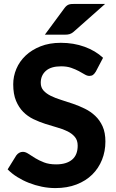

<svg xmlns="http://www.w3.org/2000/svg" viewBox="-20 -952 591 980"><path d="M469 -586.5Q462 -575 454.8 -569.8Q447.5 -564.5 436 -564.5Q425 -564.5 412.2 -572.2Q399.5 -580 382.5 -589Q365.5 -598 343.5 -605.8Q321.5 -613.5 292 -613.5Q240 -613.5 214 -590.2Q188 -567 188 -529.5Q188 -505.5 202.2 -489.8Q216.5 -474 239.8 -462.5Q263 -451 292.5 -442Q322 -433 353 -422.2Q384 -411.5 413.5 -397Q443 -382.5 466.2 -360.5Q489.5 -338.5 503.8 -306.8Q518 -275 518 -229.5Q518 -180 500.8 -136.8Q483.5 -93.5 451 -61.2Q418.5 -29 370.8 -10.5Q323 8 262.5 8Q228 8 193.8 1Q159.5 -6 127.8 -18.5Q96 -31 68 -48.5Q40 -66 19 -87.5L63 -158.5Q68.5 -166.5 77.5 -171.8Q86.5 -177 96.5 -177Q110 -177 125 -167Q140 -157 159.5 -145Q179 -133 204.8 -123Q230.5 -113 266.5 -113Q319 -113 347.8 -137Q376.5 -161 376.5 -208.5Q376.5 -236 362.2 -253Q348 -270 325 -281.5Q302 -293 272.5 -301.2Q243 -309.5 212 -319.5Q181 -329.5 151.5 -343.5Q122 -357.5 99 -380.5Q76 -403.5 61.8 -437.5Q47.5 -471.5 47.5 -522Q47.5 -562.5 63.5 -600.5Q79.5 -638.5 110.5 -668Q141.5 -697.5 186.8 -715.5Q232 -733.5 290.5 -733.5Q356 -733.5 411.8 -713.2Q467.5 -693 506 -657ZM516.5 -932 355 -789Q349.5 -784.5 344.5 -781.8Q339.5 -779 334.2 -777.5Q329 -776 322.8 -775.5Q316.5 -775 309 -775H209L309 -910.5Q314.5 -918 319.8 -922.2Q325 -926.5 331.2 -928.8Q337.5 -931 345.5 -931.5Q353.5 -932 364 -932Z"/></svg>

Font: LatoLatin Heavy
Style: Regular
Weight: 800
Designer: Lukasz Dziedzic with Adam Twardoch and Botio Nikoltchev
Foundry: tyPoland Lukasz Dziedzic
Version: Version 2.015; 2015-08-06; http://www.latofonts.com/